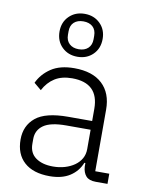

<svg xmlns="http://www.w3.org/2000/svg" viewBox="-89 -855 705 930"><g transform="rotate(10 263.5 -390.0)"><path d="M445 0Q412 0 397 -17Q382 -34 380 -63V-81H375Q358 -38 319 -13Q280 12 220 12Q139 12 95 -27.5Q51 -67 51 -139Q51 -207 99.5 -247Q148 -287 259 -287H377V-347Q377 -474 246 -474Q195 -474 161 -452.5Q127 -431 106 -391L70 -421Q91 -466 134.5 -495Q178 -524 248 -524Q338 -524 386 -479Q434 -434 434 -353V-50H503V0ZM228 -37Q259 -37 286 -45Q313 -53 333.5 -67.5Q354 -82 365.5 -102.5Q377 -123 377 -149V-244H257Q180 -244 145.5 -219.5Q111 -195 111 -152V-128Q111 -83 143 -60Q175 -37 228 -37ZM252 -581Q206 -581 176 -610.5Q146 -640 146 -687Q146 -733 176 -762.5Q206 -792 252 -792Q298 -792 328 -762.5Q358 -733 358 -687Q358 -640 328 -610.5Q298 -581 252 -581ZM252 -618Q281 -618 298 -634Q315 -650 315 -678V-695Q315 -724 298 -739.5Q281 -755 252 -755Q223 -755 206 -739.5Q189 -724 189 -695V-678Q189 -650 206 -634Q223 -618 252 -618Z"/></g></svg>

Font: IBM Plex Sans Thai Looped Light
Style: Regular
Weight: 300
Designer: Mike Abbink, Paul van der Laan, Pieter van Rosmalen, Ben Mitchell, Mark Frömberg
Foundry: Bold Monday
Version: Version 1.1